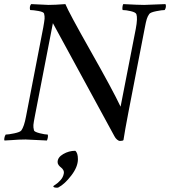

<svg xmlns="http://www.w3.org/2000/svg" viewBox="-33 -666 810 914"><path d="M241.2 105.5Q241.2 83 268.1 67.4Q294.9 51.8 325.2 51.8Q337.9 61.5 337.9 91.8Q337.9 128.4 306.6 169.2Q275.4 210 246.1 225.6Q244.1 227.5 238.3 227.5Q220.7 227.5 220.7 220.7Q220.7 219.2 231.4 212.4Q242.2 205.6 254.6 192.1Q267.1 178.7 270.5 161.1Q272.5 151.4 268.3 143.8Q264.2 136.2 258.1 131.8Q252 127.4 246.6 120.6Q241.2 113.8 241.2 105.5ZM613.3 -528.3Q623 -579.6 616.2 -598.6Q612.8 -607.4 589.8 -612.8Q566.9 -618.2 550.8 -618.2Q548.8 -623.5 550 -633.1Q551.3 -642.6 553.7 -646.5Q626 -642.6 653.3 -642.6Q670.9 -642.6 754.9 -646.5Q760.3 -632.8 751 -618.2Q738.3 -618.2 710.9 -612.8Q683.6 -607.4 677.7 -599.6Q669.9 -588.9 665.8 -575.7Q661.6 -562.5 656.2 -533.2L579.1 -135.7Q561 -41.5 554.7 1Q550.8 4.9 538.1 4.9Q531.7 4.9 524.2 -1.5Q516.6 -7.8 511.7 -17.6L218.8 -555.7L132.8 -112.3Q127 -82.5 126 -71.3Q125 -60.1 128.9 -44.9Q131.3 -38.1 156.2 -31.7Q181.2 -25.4 194.3 -25.4Q196.3 -19.5 194.6 -11Q192.9 -2.4 190.4 2.9Q100.1 -2 88.9 -2Q70.3 -2 55.2 -1.2Q40 -0.5 21.7 1Q3.4 2.4 -11.7 2.9Q-13.7 0 -12.2 -9Q-10.7 -18.1 -5.9 -25.4Q6.8 -25.4 34.7 -31.2Q62.5 -37.1 68.4 -44.9Q82 -63.5 90.8 -111.3L172.9 -535.2Q178.2 -564.9 179.2 -576.7Q180.2 -588.4 176.8 -601.6Q174.3 -609.4 149.4 -613.8Q124.5 -618.2 110.4 -618.2Q106 -634.8 115.2 -646.5Q197.3 -642.6 198.2 -642.6Q227.5 -642.6 278.3 -646.5Q293.5 -608.4 398.9 -422.1Q504.4 -235.8 541 -158.2Z"/></svg>

Font: Crimson
Style: Italic
Weight: 400
Italic angle: -11°
Version: Version 0.8